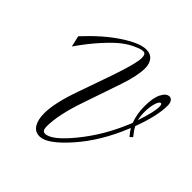

<svg xmlns="http://www.w3.org/2000/svg" viewBox="-189 -842 993 993"><g transform="rotate(45 307.5 -345.5)"><path d="M594 -331 580 -318Q561 -340 552 -356L549 -349Q488 -199 396 -95Q304 9 249 9Q215 9 198 -18.5Q181 -46 181 -94Q181 -168 226 -295L292 -483Q337 -614 336 -653Q336 -682 318 -682Q312 -682 303 -680.5Q294 -679 265.5 -666Q237 -653 207 -630Q177 -607 131 -556.5Q85 -506 38 -438L24 -499Q111 -593 192.5 -646.5Q274 -700 322 -700Q353 -700 369.5 -680Q386 -660 386 -626Q386 -571 356 -483L284 -272Q238 -139 238 -54Q238 -21 259 -21Q306 -21 391.5 -125.5Q477 -230 531 -360Q533 -364 536 -371Q539 -378 540 -382Q522 -429 522 -485Q522 -548 539 -580.5Q556 -613 579 -613Q589 -613 597 -603Q605 -593 605 -571Q605 -497 561 -379Q571 -359 594 -331ZM543 -465Q543 -434 549 -410Q579 -500 579 -537Q579 -557 571 -557Q560 -557 551.5 -529Q543 -501 543 -465Z"/></g></svg>

Font: Dynalight
Style: Regular
Weight: 400
Designer: Astigmatic (AOETI)
Foundry: Astigmatic (AOETI)
Version: Version 1.000